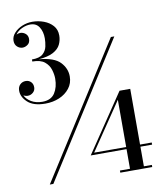

<svg xmlns="http://www.w3.org/2000/svg" viewBox="-97 -889 912 1069"><g transform="rotate(-10 359.0 -354.0)"><path d="M152.5 -348Q85.5 -348 52.8 -378Q20 -408 20 -443.5Q20 -465.5 33 -478.2Q46 -491 65 -491Q82.5 -491 94.2 -479.5Q106 -468 106 -448.5Q106 -431 93 -419.5Q80 -408 63 -408Q50 -408 38.5 -415Q49 -392 75 -376.5Q101 -361 137 -361Q186 -361 207.8 -394Q229.5 -427 229.5 -476Q229.5 -499.5 221.2 -526.5Q213 -553.5 189.8 -572.5Q166.5 -591.5 120.5 -591.5V-603Q163.5 -603 182.5 -620Q201.5 -637 206.5 -661.2Q211.5 -685.5 211.5 -707Q211.5 -744.5 195 -770.5Q178.5 -796.5 145 -796.5Q121.5 -796.5 97.2 -785.2Q73 -774 60 -754.5Q70.5 -760 81.5 -760Q98 -760 111.2 -749Q124.5 -738 124.5 -719Q124.5 -697.5 110.2 -687.2Q96 -677 81.5 -677Q64.5 -677 51 -689.2Q37.5 -701.5 37.5 -723Q37.5 -746.5 55 -766.2Q72.5 -786 100.2 -797.8Q128 -809.5 158.5 -809.5Q192 -809.5 223 -798Q254 -786.5 273.8 -764.2Q293.5 -742 293.5 -708.5Q293.5 -681.5 282 -657.8Q270.5 -634 241.2 -618Q212 -602 158.5 -597.5Q244.5 -590 278 -554.5Q311.5 -519 311.5 -474Q311.5 -435 289.2 -406.8Q267 -378.5 231 -363.2Q195 -348 152.5 -348ZM97.5 100 575 -650H594.5L117.5 100ZM495.5 103V91H552.5V-20H350L570.5 -347H631V-32H697V-20H631V91H676V103ZM371.5 -32H552.5V-299Z"/></g></svg>

Font: Bodoni Moda SemiBold
Style: Regular
Weight: 600
Designer: Owen Earl
Foundry: indestructible type
Version: Version 2.005; ttfautohint (v1.8.4.7-5d5b)